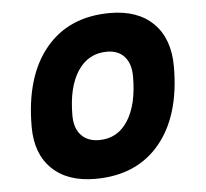

<svg xmlns="http://www.w3.org/2000/svg" viewBox="-44 -573 674 629"><g transform="rotate(-5 293.0 -258.5)"><path d="M245.1 9.8Q153.8 9.8 102.8 -39.8Q51.8 -89.4 51.8 -177.7Q51.8 -342.8 127.9 -435.1Q204.1 -527.3 339.8 -527.3Q431.2 -527.3 482.2 -476.6Q533.2 -425.8 533.2 -335Q533.2 -172.4 457 -81.3Q380.9 9.8 245.1 9.8ZM268.6 -115.7Q329.1 -115.7 363 -168.2Q397 -220.7 397 -314Q397 -355.5 376.5 -378.7Q356 -401.9 318.8 -401.9Q257.3 -401.9 222.7 -349.4Q188 -296.9 188 -203.6Q188 -162.1 209.2 -138.9Q230.5 -115.7 268.6 -115.7Z"/></g></svg>

Font: CaskaydiaCove NFP
Style: Bold Italic
Weight: 700
Italic angle: -10°
Designer: Aaron Bell
Foundry: Saja Typeworks
Version: Version 2111.001; VTT 6.35;Nerd Fonts 3.1.1